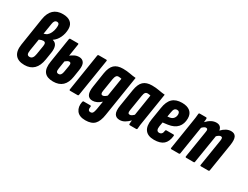

<svg xmlns="http://www.w3.org/2000/svg" viewBox="-77 -1298 2718 2104"><g transform="rotate(30 1282.0 -246.0)"><path d="M165 6Q85 6 49 -39Q13 -84 26 -171L81 -526Q108 -689 255 -689Q318 -689 353 -660.5Q388 -632 388 -578Q388 -519 364 -468Q340 -417 299 -390V-388Q371 -371 355 -261L340 -166Q313 6 165 6ZM177 -396 201 -405Q220 -412 236 -433.5Q252 -455 261 -485.5Q270 -516 270 -548Q270 -584 241 -584Q206 -584 199 -533ZM171 -99Q214 -99 224 -167L242 -278Q246 -304 239.5 -316Q233 -328 214 -328Q194 -328 164 -314L140 -166Q134 -129 141.5 -114Q149 -99 171 -99Z M528 6Q449 6 416 -37Q383 -80 398 -171L447 -482Q449 -494 459 -494H556Q566 -494 564 -482L540 -328Q560 -344 586.5 -357.5Q613 -371 645 -371Q685 -371 705 -341Q725 -311 714 -244L700 -154Q676 6 528 6ZM512 -152Q507 -122 513 -109Q519 -96 539 -96Q574 -96 582 -152L595 -230Q599 -254 593.5 -263.5Q588 -273 576 -273Q564 -273 551.5 -265.5Q539 -258 527 -248ZM743 0Q730 0 732 -12L806 -482Q808 -494 819 -494H913Q926 -494 924 -482L849 -12Q847 0 836 0Z M1125 -500Q1173 -500 1214 -492Q1255 -484 1293 -481L1212 32Q1199 119 1161.5 158Q1124 197 1046 197Q968 197 935.5 152Q903 107 917 40Q920 27 929 27H1012Q1025 27 1023 40Q1014 92 1050 92Q1070 92 1079.5 78.5Q1089 65 1096 26L1113 -77Q1059 -28 1007 -28Q915 -28 937 -167L965 -350Q978 -430 1015.5 -465Q1053 -500 1125 -500ZM1076 -133Q1097 -133 1126 -161L1163 -395Q1154 -397 1145 -398.5Q1136 -400 1125 -400Q1107 -400 1097 -387.5Q1087 -375 1081 -343L1055 -179Q1047 -133 1076 -133Z M1370 6Q1324 6 1305 -27Q1286 -60 1298 -133L1333 -350Q1346 -430 1383.5 -465Q1421 -500 1492 -500Q1541 -500 1582 -492Q1623 -484 1661 -481L1605 -127Q1592 -54 1590 -12Q1589 0 1577 0H1499Q1487 0 1487 -12Q1487 -22 1488 -34Q1489 -46 1491 -58Q1463 -29 1433 -11.5Q1403 6 1370 6ZM1439 -99Q1450 -99 1462.5 -107Q1475 -115 1488 -128L1530 -395Q1520 -397 1511.5 -398.5Q1503 -400 1494 -400Q1475 -400 1464.5 -388Q1454 -376 1449 -343L1417 -145Q1413 -120 1418 -109.5Q1423 -99 1439 -99Z M1805 6Q1726 6 1692 -39.5Q1658 -85 1672 -174L1697 -331Q1710 -419 1752.5 -459.5Q1795 -500 1872 -500Q1938 -500 1974.5 -470Q2011 -440 2011 -383Q2011 -312 1972 -268.5Q1933 -225 1855 -214L1793 -206L1784 -155Q1774 -89 1816 -89Q1856 -89 1861 -140Q1863 -152 1874 -152H1961Q1973 -152 1972 -139Q1964 -64 1924 -29Q1884 6 1805 6ZM1806 -289 1832 -292Q1863 -296 1880 -317Q1897 -338 1897 -367Q1897 -406 1863 -406Q1842 -406 1831 -391.5Q1820 -377 1815 -342Z M2025 0Q2012 0 2014 -12L2070 -367Q2076 -403 2080 -432Q2084 -461 2085 -482Q2086 -494 2098 -494H2176Q2188 -494 2188 -482Q2188 -472 2187 -460.5Q2186 -449 2184 -436Q2244 -500 2307 -500Q2367 -500 2376 -440Q2433 -500 2493 -500Q2538 -500 2554.5 -467.5Q2571 -435 2560 -363L2504 -12Q2502 0 2491 0H2398Q2385 0 2387 -12L2441 -350Q2445 -375 2440.5 -385Q2436 -395 2422 -395Q2403 -395 2374 -367L2317 -12Q2316 0 2305 0H2212Q2199 0 2200 -12L2254 -350Q2259 -375 2254 -385Q2249 -395 2235 -395Q2215 -395 2187 -366L2131 -12Q2129 0 2118 0Z"/></g></svg>

Font: Sofia Sans Extra Condensed ExtraBold
Style: Italic
Weight: 800
Italic angle: -9°
Designer: Botio Nikoltchev, Ani Petrova
Foundry: lettersoup
Version: Version 4.101; ttfautohint (v1.8.4.7-5d5b)